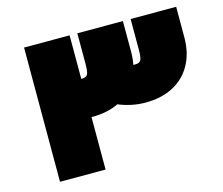

<svg xmlns="http://www.w3.org/2000/svg" viewBox="-95 -786 1061 912"><g transform="rotate(-15 435.5 -330.0)"><path d="M841 -660V-510Q841 -433 809.5 -376Q778 -319 720 -288.5Q662 -258 584 -258Q516 -258 451 -285Q396 -258 322 -258H317V0H93V-660H317V-446H322Q341 -446 348 -458Q355 -470 355 -510V-660H579V-510Q579 -476 573 -446H584Q603 -446 610 -458Q617 -470 617 -510V-660Z"/></g></svg>

Font: Cairo Black
Style: Regular
Weight: 900
Designer: Mohamed Gaber, Accademia di Belle Arti di Urbino and others
Foundry: Kief Type Foundry, Accademia di Belle Arti di Urbino and others
Version: Version 3.011